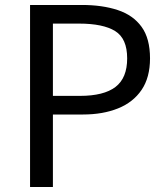

<svg xmlns="http://www.w3.org/2000/svg" viewBox="-20 -753 673 773"><path d="M101 0V-733H310Q392 -733 454 -712.5Q516 -692 550 -645Q584 -598 584 -518Q584 -441 550 -391Q516 -341 455 -316.5Q394 -292 314 -292H193V0ZM193 -367H302Q398 -367 445 -403Q492 -439 492 -518Q492 -598 443.5 -628Q395 -658 298 -658H193Z"/></svg>

Font: Farlight84_Sys_V01
Style: Regular
Weight: 400
Designer: Ryoko NISHIZUKA  (kana, bopomofo & ideographs); Paul D. Hunt (Latin, Greek & Cyrillic); Sandoll Communications , Soo-you
Foundry: Adobe
Version: Version 2.004;October 29, 2024;FontCreator 14.0.0.2814 64-bi